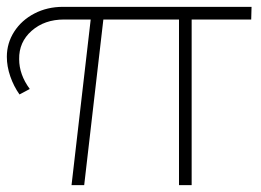

<svg xmlns="http://www.w3.org/2000/svg" viewBox="-22 -541 762 561"><path d="M712 -484H538V0H501V-484H280L224 0H187L243 -484H165Q108 -484 70.5 -451Q33 -418 34 -368Q34 -323 65 -281L35 -265Q18 -289 8 -318Q-2 -347 -2 -375Q-2 -415 19.5 -448.5Q41 -482 78.5 -501.5Q116 -521 162 -521H713Z"/></svg>

Font: Montserrat arm2 ExtraLight
Style: Regular
Weight: 275
Designer: Julieta Ulanovsky
Foundry: Julieta Ulanovsky
Version: Version 6.000